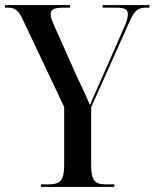

<svg xmlns="http://www.w3.org/2000/svg" viewBox="-23 -734 607 754"><path d="M138 0H426V-10H394C349 -10 335 -25 335 -85V-313L486 -650C506 -694 519 -704 551 -704H564V-714H380V-704H432C468 -704 479 -697 479 -677C479 -664 475 -650 461 -619L374 -421C358 -386 341 -347 330 -322C314 -360 299 -393 280 -431L193 -626C182 -651 176 -665 176 -678C176 -697 189 -704 229 -704H252V-714H-3V-704H7C35 -704 49 -695 68 -654L229 -314V-85C229 -25 213 -10 167 -10H138Z"/></svg>

Font: Noto Serif Display Condensed Medium
Style: Regular
Weight: 500
Width: 3
Designer: Monotype Design Team
Foundry: Monotype Imaging Inc.
Version: Version 2.009